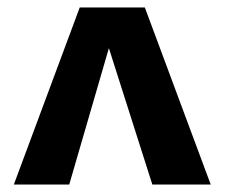

<svg xmlns="http://www.w3.org/2000/svg" viewBox="-20 -493 600 513"><path d="M17 0 193 -473H367L543 0H387L250 -430H290L165 0Z"/></svg>

Font: Ysabeau SC ExtraBold
Style: Regular
Weight: 800
Designer: Christian Thalmann (Catharsis Fonts)
Version: Version 2.001;gftools[0.9.30]; featfreeze: smcp